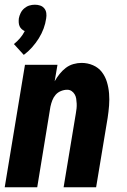

<svg xmlns="http://www.w3.org/2000/svg" viewBox="-20 -795 540 815"><path d="M0 0 86 -520H224L212 -450Q221 -466 233 -481Q245 -496 259.5 -507Q274 -518 291.5 -523Q309 -528 326 -528Q352 -528 375 -518Q398 -508 412.5 -489Q427 -470 434 -446.5Q441 -423 443 -398Q445 -373 443 -347Q441 -321 437 -295L388 0H250L302 -314Q304 -325 305 -335Q306 -345 305.5 -355.5Q305 -366 303.5 -376Q302 -386 297 -394.5Q292 -403 284 -408.5Q276 -414 265 -414Q252 -414 238.5 -408.5Q225 -403 216 -392.5Q207 -382 202 -369Q197 -356 194 -342L138 0ZM81 -562 39 -608Q53 -619 65 -633Q77 -647 85 -663Q78 -666 72 -671.5Q66 -677 63 -684Q60 -691 59.5 -699.5Q59 -708 60 -717Q62 -728 67.5 -739.5Q73 -751 83 -759.5Q93 -768 104.5 -771.5Q116 -775 128 -775Q140 -775 150.5 -771.5Q161 -768 168 -759.5Q175 -751 176.5 -739.5Q178 -728 176 -717Q173 -695 165 -673.5Q157 -652 144.5 -632Q132 -612 116 -594Q100 -576 81 -562Z"/></svg>

Font: Iosevka Heavy
Style: Italic
Weight: 900
Italic angle: -9°
Monospace: yes
Designer: Belleve Invis
Foundry: Belleve Invis
Version: Version 32.5.0; ttfautohint (v1.8.4)